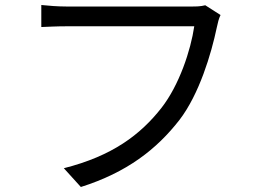

<svg xmlns="http://www.w3.org/2000/svg" viewBox="-20 -725 1040 767"><path d="M861 -665 800 -704C781 -699 762 -699 747 -699C701 -699 302 -699 245 -699C212 -699 173 -702 145 -705V-617C171 -618 205 -620 245 -620C302 -620 698 -620 756 -620C742 -524 696 -385 625 -294C541 -187 429 -102 235 -53L303 22C487 -36 606 -129 697 -246C776 -349 824 -510 846 -615C850 -634 854 -651 861 -665Z"/></svg>

Font: ChiuKong Gothic CL
Style: Regular
Weight: 400
Designer: Ryoko NISHIZUKA 西塚涼子 (kana, bopomofo & ideographs); Paul D. Hunt (Latin, Greek & Cyrillic); Sandoll Communications 산돌커뮤니
Foundry: Adobe
Version: Version 1.300